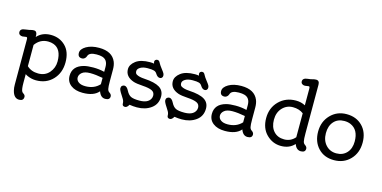

<svg xmlns="http://www.w3.org/2000/svg" viewBox="-92 -1291 4096 2061"><g transform="rotate(15 1956.5 -261.0)"><path d="M326.7 -429.2Q238.3 -429.2 184.1 -353V-117.2Q233.4 -69.8 310.5 -69.8Q387.7 -69.8 433.3 -123.3Q479 -176.8 479 -248Q479 -385.3 388.2 -418.9Q360.4 -429.2 326.7 -429.2ZM184.1 -440.9Q241.2 -505.4 337.6 -505.4Q434.1 -505.4 499 -441.9Q564 -378.4 564 -261Q564 -143.6 492.2 -68.1Q420.4 7.3 306.6 7.3Q257.3 7.3 210 -13.7Q195.3 -20 184.1 -28.8V68.4Q184.1 141.1 197.3 163.1Q202.6 171.9 213.4 178.7Q234.4 191.9 234.4 211.4Q234.4 255.4 185.5 255.4Q126 255.4 106.4 173.3Q99.6 146 99.6 109.4V-387.7Q99.6 -406.2 96.2 -411.1Q92.8 -416 86.4 -416L44.9 -410.2Q25.4 -410.2 13.2 -420.2Q1 -430.2 1 -448.2Q1 -485.4 54.2 -490.2Q84 -493.2 99.1 -497.1L123 -502.9Q131.8 -505.4 149.2 -505.4Q166.5 -505.4 175.3 -492.2Q184.1 -479 184.1 -458.5Z M991.2 -203.1Q912.1 -218.3 850.8 -218.3Q789.6 -218.3 760.5 -194.1Q731.4 -169.9 731.4 -139.2Q731.4 -108.4 758.3 -88.6Q785.2 -68.8 833.5 -68.8Q932.6 -68.8 991.2 -132.8ZM1002.4 -57.1Q948.7 7.3 824.2 7.3Q741.2 7.3 692.1 -30.8Q643.1 -68.8 643.1 -133.8Q643.1 -241.7 762.7 -274.4Q803.2 -285.2 867.4 -285.2Q931.6 -285.2 991.2 -270.5V-324.2Q991.2 -404.8 926.8 -422.9Q903.8 -429.7 865.2 -429.7Q782.7 -429.7 770 -385.7Q762.2 -362.3 742.2 -352.1Q733.4 -347.7 722.2 -347.7Q675.8 -347.7 675.8 -397.5Q675.8 -439.9 731.7 -472.7Q787.6 -505.4 873.5 -505.4Q1019 -505.4 1061.5 -402.3Q1075.7 -367.2 1075.7 -319.3V-192.9Q1075.7 -126.5 1081.1 -103.8Q1086.4 -81.1 1101.1 -71.8Q1127 -55.2 1127 -33.2Q1127 7.3 1075.9 7.3Q1024.9 7.3 1002.4 -57.1Z M1427.7 7.3Q1385.3 7.3 1345.7 0.5Q1325.7 35.6 1303.7 35.6Q1272.5 35.6 1272.5 6.8Q1272.5 -18.6 1259.5 -40.5Q1246.6 -62.5 1236.8 -77.1Q1204.1 -126 1204.1 -145.5Q1204.1 -165 1215.3 -174.3Q1226.6 -183.6 1240.2 -183.6Q1267.1 -183.6 1288.8 -140.9Q1310.5 -98.1 1340.3 -84Q1370.1 -69.8 1434.1 -69.8Q1528.3 -69.8 1556.6 -123.5Q1565.4 -139.6 1565.4 -158.7Q1565.4 -196.8 1532.2 -212.6Q1499 -228.5 1429.2 -232.9Q1359.4 -237.3 1326.2 -248Q1229.5 -280.8 1229.5 -364.3Q1229.5 -415.5 1283.4 -456.8Q1337.4 -498 1441.4 -498Q1463.4 -498 1485.4 -494.1Q1480.5 -507.8 1480.5 -517.1Q1480.5 -526.4 1488.8 -534.4Q1497.1 -542.5 1509.5 -542.5Q1522 -542.5 1528.8 -536.1Q1535.6 -529.8 1544.4 -512.5Q1553.2 -495.1 1578.1 -463.1Q1603 -431.2 1609.1 -419.2Q1615.2 -407.2 1615.2 -393.6Q1615.2 -379.9 1606.7 -370.6Q1598.1 -361.3 1584 -361.3Q1557.1 -361.3 1535.6 -397Q1524.9 -415 1504.4 -421.9Q1483.9 -428.7 1433.1 -428.7Q1382.3 -428.7 1351.8 -410.4Q1321.3 -392.1 1321.3 -367.2Q1321.3 -342.3 1336.9 -332.5Q1365.7 -314 1426.8 -310.5Q1543.9 -303.7 1596.9 -270.5Q1649.9 -237.3 1649.9 -171.4Q1649.9 -86.9 1585.4 -39.8Q1521 7.3 1427.7 7.3Z M1926.8 7.3Q1884.3 7.3 1844.7 0.5Q1824.7 35.6 1802.7 35.6Q1771.5 35.6 1771.5 6.8Q1771.5 -18.6 1758.5 -40.5Q1745.6 -62.5 1735.8 -77.1Q1703.1 -126 1703.1 -145.5Q1703.1 -165 1714.4 -174.3Q1725.6 -183.6 1739.3 -183.6Q1766.1 -183.6 1787.8 -140.9Q1809.6 -98.1 1839.4 -84Q1869.1 -69.8 1933.1 -69.8Q2027.3 -69.8 2055.7 -123.5Q2064.5 -139.6 2064.5 -158.7Q2064.5 -196.8 2031.2 -212.6Q1998 -228.5 1928.2 -232.9Q1858.4 -237.3 1825.2 -248Q1728.5 -280.8 1728.5 -364.3Q1728.5 -415.5 1782.5 -456.8Q1836.4 -498 1940.4 -498Q1962.4 -498 1984.4 -494.1Q1979.5 -507.8 1979.5 -517.1Q1979.5 -526.4 1987.8 -534.4Q1996.1 -542.5 2008.5 -542.5Q2021 -542.5 2027.8 -536.1Q2034.7 -529.8 2043.5 -512.5Q2052.2 -495.1 2077.1 -463.1Q2102.1 -431.2 2108.2 -419.2Q2114.3 -407.2 2114.3 -393.6Q2114.3 -379.9 2105.7 -370.6Q2097.2 -361.3 2083 -361.3Q2056.2 -361.3 2034.7 -397Q2023.9 -415 2003.4 -421.9Q1982.9 -428.7 1932.1 -428.7Q1881.3 -428.7 1850.8 -410.4Q1820.3 -392.1 1820.3 -367.2Q1820.3 -342.3 1835.9 -332.5Q1864.7 -314 1925.8 -310.5Q2043 -303.7 2095.9 -270.5Q2148.9 -237.3 2148.9 -171.4Q2148.9 -86.9 2084.5 -39.8Q2020 7.3 1926.8 7.3Z M2572.3 -203.1Q2493.2 -218.3 2431.9 -218.3Q2370.6 -218.3 2341.6 -194.1Q2312.5 -169.9 2312.5 -139.2Q2312.5 -108.4 2339.4 -88.6Q2366.2 -68.8 2414.6 -68.8Q2513.7 -68.8 2572.3 -132.8ZM2583.5 -57.1Q2529.8 7.3 2405.3 7.3Q2322.3 7.3 2273.2 -30.8Q2224.1 -68.8 2224.1 -133.8Q2224.1 -241.7 2343.8 -274.4Q2384.3 -285.2 2448.5 -285.2Q2512.7 -285.2 2572.3 -270.5V-324.2Q2572.3 -404.8 2507.8 -422.9Q2484.9 -429.7 2446.3 -429.7Q2363.8 -429.7 2351.1 -385.7Q2343.3 -362.3 2323.2 -352.1Q2314.5 -347.7 2303.2 -347.7Q2256.8 -347.7 2256.8 -397.5Q2256.8 -439.9 2312.7 -472.7Q2368.7 -505.4 2454.6 -505.4Q2600.1 -505.4 2642.6 -402.3Q2656.7 -367.2 2656.7 -319.3V-192.9Q2656.7 -126.5 2662.1 -103.8Q2667.5 -81.1 2682.1 -71.8Q2708 -55.2 2708 -33.2Q2708 7.3 2657 7.3Q2606 7.3 2583.5 -57.1Z M3164.6 -392.1Q3117.2 -428.2 3048.1 -428.2Q2979 -428.2 2931.4 -377.9Q2883.8 -327.6 2883.8 -246.3Q2883.8 -165 2927.2 -117.4Q2970.7 -69.8 3043.5 -69.8Q3116.2 -69.8 3164.6 -126ZM3177.2 -54.2Q3122.1 7.3 3028.8 7.3Q2935.5 7.3 2867.2 -60.3Q2798.8 -127.9 2798.8 -241.9Q2798.8 -356 2873.5 -430.7Q2948.2 -505.4 3061 -505.4Q3118.7 -505.4 3164.6 -480.5V-660.6Q3164.6 -679.7 3161.4 -684.6Q3158.2 -689.5 3152.3 -689.5L3110.4 -683.6Q3090.8 -683.6 3078.4 -693.4Q3065.9 -703.1 3065.9 -720.7Q3065.9 -757.8 3119.1 -763.2Q3155.3 -766.6 3173.1 -772.5Q3190.9 -778.3 3211.4 -778.3Q3249 -778.3 3249 -731.4V-192.9Q3249 -126.5 3254.4 -103.8Q3259.8 -81.1 3274.4 -71.8Q3299.8 -55.2 3299.8 -34.2Q3299.8 7.3 3249.8 7.3Q3199.7 7.3 3177.2 -54.2Z M3782.2 -243.7Q3782.2 -375 3689 -415Q3658.2 -428.2 3619.6 -428.2Q3545.9 -428.2 3502.9 -380.1Q3460 -332 3460 -251.2Q3460 -170.4 3506.1 -120.1Q3552.2 -69.8 3623.5 -69.8Q3694.8 -69.8 3738.5 -117.2Q3782.2 -164.6 3782.2 -243.7ZM3375 -245.8Q3375 -357.4 3446 -431.4Q3517.1 -505.4 3624.8 -505.4Q3732.4 -505.4 3800 -436.8Q3867.7 -368.2 3867.7 -253.7Q3867.7 -139.2 3797.1 -65.9Q3726.6 7.3 3616.9 7.3Q3507.3 7.3 3441.2 -63.5Q3375 -134.3 3375 -245.8Z"/></g></svg>

Font: Oldenburg
Style: Regular
Weight: 400
Designer: Nicole Fally
Foundry: Nicole Fally
Version: Version 1.001